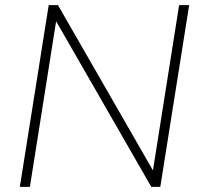

<svg xmlns="http://www.w3.org/2000/svg" viewBox="-20 -725 779 745"><path d="M57 0 169 -705H205L586 -42H570L675 -705H714L602 0H567L186 -663H201L96 0Z"/></svg>

Font: Mulish ExtraLight
Style: Italic
Weight: 200
Italic angle: -9°
Designer: Vernon Adams
Foundry: Vernon Adams
Version: Version 3.603